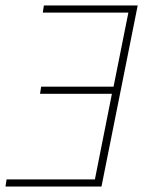

<svg xmlns="http://www.w3.org/2000/svg" viewBox="-28 -680 532 700"><path d="M-8 0 -4 -26H318L380 -338H118L122 -364H386L440 -634H128L132 -660H474L342 0Z"/></svg>

Font: Source Sans 3 VF
Style: Italic
Weight: 200
Italic angle: -11°
Designer: Paul D. Hunt
Foundry: Adobe Systems Incorporated
Version: Version 3.042;hotconv 1.0.118;makeotfexe 2.5.65603